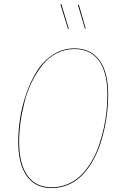

<svg xmlns="http://www.w3.org/2000/svg" viewBox="-20 -932 610 961"><path d="M287.1 -911.6 324.2 -787.6 320.8 -786.1 282.7 -909.7ZM374.5 -908.7 408.7 -790 405.3 -788.1 370.1 -906.7ZM353 -689.9Q434.1 -689.9 477.8 -630.4Q521.5 -570.8 521.5 -457.5Q521.5 -418 517.1 -375.7Q512.7 -333.5 502.7 -287.4Q492.7 -241.2 477.5 -199Q462.4 -156.7 439.5 -118.4Q416.5 -80.1 388.2 -52Q359.9 -23.9 321.3 -7.3Q282.7 9.3 238.3 9.3Q157.2 9.3 114.3 -50.5Q71.3 -110.4 71.3 -222.7Q71.3 -279.3 80.8 -340.6Q90.3 -401.9 112.3 -464.8Q134.3 -527.8 165.8 -577.4Q197.3 -627 245.8 -658.4Q294.4 -689.9 353 -689.9ZM353 -686.5Q304.7 -686.5 262.9 -664.8Q221.2 -643.1 191.7 -605.7Q162.1 -568.4 139.2 -521.5Q116.2 -474.6 102.8 -421.9Q89.4 -369.1 82.5 -319.1Q75.7 -269 75.7 -222.7Q75.7 -111.8 117.4 -53.2Q159.2 5.4 238.3 5.4Q282.2 5.4 320.3 -11.2Q358.4 -27.8 386.5 -55.9Q414.6 -84 437.3 -122.1Q460 -160.2 474.6 -202.1Q489.3 -244.1 499.3 -289.8Q509.3 -335.4 513.4 -377.2Q517.6 -418.9 517.6 -458Q517.6 -569.8 475.1 -628.2Q432.6 -686.5 353 -686.5Z"/></svg>

Font: Fira Sans Compressed Four
Style: Italic
Weight: 100
Width: 3
Italic angle: -8°
Designer: Carrois Corporate & Edenspiekermann AG
Foundry: Carrois Corporate GbR & Edenspiekermann AG
Version: Version 4.203;PS 004.203;hotconv 1.0.88;makeotf.lib2.5.64775